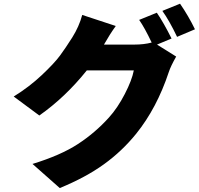

<svg xmlns="http://www.w3.org/2000/svg" viewBox="-20 -919 1054 1018"><path d="M889.6 -714.8 812.5 -682.6 914.1 -619.1Q884.8 -567.4 875 -537.1Q811.5 -345.7 702.1 -210Q627 -117.2 530.8 -47.9Q434.6 21.5 296.9 78.1L152.3 -49.8Q301.8 -95.7 393.1 -155.3Q484.4 -214.8 557.6 -295.9Q603.5 -346.7 641.6 -420.4Q679.7 -494.1 689.5 -545.9H440.4Q326.2 -403.3 188.5 -306.6L52.7 -407.2Q134.8 -458 201.2 -520.5Q267.6 -583 297.9 -624Q328.1 -665 363.3 -720.7Q399.4 -778.3 416 -839.8L593.8 -781.2Q561.5 -736.3 531.2 -682.6H692.4Q743.2 -682.6 784.2 -693.4Q746.1 -773.4 717.8 -813.5L811.5 -851.6Q847.7 -798.8 889.6 -714.8ZM840.8 -861.3 934.6 -899.4Q978.5 -835.9 1013.7 -763.7L918.9 -723.6Q877.9 -809.6 840.8 -861.3Z"/></svg>

Font: GenEi Gothic M Heavy
Style: Regular
Weight: 800
Designer: o_tamon (Modified); [Source Han Sans]
Ryoko NISHIZUKA  (kana & ideographs); Paul D. Hunt (Latin, Greek & Cyrillic); Wenl
Version: Version 1.1a;Original Version 1.004